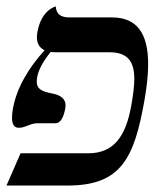

<svg xmlns="http://www.w3.org/2000/svg" viewBox="-22 -575 516 595"><path d="M384.8 -248C367.7 -151 329.7 -100 251.7 -100H41.7L-1.9 0H187.1C353.1 0 393.9 -84 425.8 -265C433.2 -307.2 437.1 -344.3 437.1 -376.1C437.1 -472 402.2 -521 324.9 -521H192.9C165.9 -521 151.9 -532 150.9 -555C150.9 -555 106.3 -546 93.8 -475C92.8 -469.4 92.4 -464.3 92.4 -459.4C92.4 -440 100.3 -426.5 116.3 -419.3L116 -419C67.6 -366 29.5 -303 18 -238C16.1 -226.9 15.2 -217.7 15.2 -210.2C15.2 -186 24.4 -179 36.6 -179C56.6 -179 72.1 -193 93.1 -193H149.1C167.1 -193 175.8 -214 180.4 -240C180.9 -242.9 181.2 -245.7 181.2 -248.3C181.2 -267.5 167.7 -279.7 141.3 -285C103.7 -291.6 91.9 -301.6 91.9 -321.8C91.9 -326.1 92.4 -330.8 93.3 -336C97.5 -359.7 111.9 -385.1 135 -414.1C140.2 -413.4 145.8 -413 151.9 -413H317.9C376.7 -413 394.2 -380.5 394.2 -330.4C394.2 -306.5 390.2 -278.4 384.8 -248Z"/></svg>

Font: Linux Biolinum O 
Style: Bold Italic
Weight: 700
Designer: Philipp H. Poll
Foundry: Philipp H. Poll
Version: Version 1.3.2